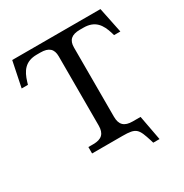

<svg xmlns="http://www.w3.org/2000/svg" viewBox="-187 -845 1064 1112"><g transform="rotate(-30 345.0 -288.5)"><path d="M396 -121V-584C396 -633 421 -656 477 -656H501C579 -656 609 -610 628 -547L633 -530H675L640 -700H50L15 -530H57L62 -547C81 -610 111 -656 189 -656H213C269 -656 294 -633 294 -584V-121C294 -67 269 -43 213 -43H180V0H383C476 0 484 15 513 106L518 123H560L529 -43H477C421 -43 396 -67 396 -121Z"/></g></svg>

Font: LT Superior Serif Medium
Style: Regular
Weight: 500
Designer: Daniel Lyons
Foundry: LyonsType
Version: Version 2.120;FEAKit 1.0